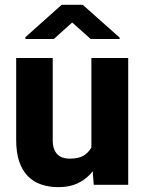

<svg xmlns="http://www.w3.org/2000/svg" viewBox="-20 -770 602 800"><path d="M360.8 -127.4V-528.3H514.2V0H370.6ZM377 -235.4 418.9 -236.3Q418.9 -183.1 406.5 -138.2Q394 -93.3 369.4 -60.1Q344.7 -26.9 308.3 -8.5Q272 9.8 223.6 9.8Q184.6 9.8 152.1 -1.2Q119.6 -12.2 96.2 -35.9Q72.8 -59.6 60.1 -96.9Q47.4 -134.3 47.4 -186.5V-528.3H199.7V-185.5Q199.7 -165 204.8 -150.6Q210 -136.2 219 -127Q228 -117.7 241.5 -113.3Q254.9 -108.9 271 -108.9Q311.5 -108.9 334.7 -125.7Q357.9 -142.6 367.4 -171.1Q377 -199.7 377 -235.4ZM324.7 -750 478.5 -613.3V-607.4H357.9L280.8 -676.3L204.1 -607.4H85.9V-615.2L236.8 -750Z"/></svg>

Font: Roboto ExtraBold
Style: Regular
Weight: 800
Designer: Christian Robertson
Foundry: Google
Version: Version 3.009; 2024